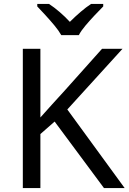

<svg xmlns="http://www.w3.org/2000/svg" viewBox="-20 -964 659 984"><path d="M619 0H513L260 -341L187 -277V0H97V-714H187V-362Q217 -396 248 -430Q279 -464 310 -498L503 -714H608L325 -403ZM294 -784Q281 -807 259 -833.5Q237 -860 213 -886Q189 -912 171 -931V-944H231Q257 -927 285 -903Q313 -879 338 -852Q365 -879 393 -903Q421 -927 447 -944H509V-931Q490 -912 465.5 -886Q441 -860 418.5 -833.5Q396 -807 384 -784Z"/></svg>

Font: TSCustom
Style: Regular
Weight: 400
Designer: Monotype Design Team
Foundry: Monotype Imaging Inc.
Version: Version 2.004; ttfautohint (v1.8.3) -l 8 -r 50 -G 200 -x 14 